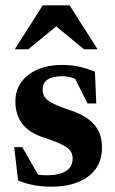

<svg xmlns="http://www.w3.org/2000/svg" viewBox="-20 -690 434 723"><path d="M210.5 -445.5Q249.5 -445.5 277.5 -439.2Q305.5 -433 337.5 -420L342.5 -300.5H309.5L263 -393Q239.5 -403 216 -403Q140.5 -403 140.5 -353Q140.5 -326.5 162 -310.8Q183.5 -295 242.5 -275.5Q302 -256.5 333 -223Q364 -189.5 364 -134.5Q364 -85 339 -52.2Q314 -19.5 271.5 -3.2Q229 13 175.5 13Q102 13 48 -10.5L33.5 -136H64L123 -32.5Q140 -30 159 -30Q202 -30 227.8 -45.5Q253.5 -61 253.5 -93Q253.5 -122 227.5 -137.8Q201.5 -153.5 145 -172Q88.5 -190.5 63.2 -224.5Q38 -258.5 38 -307.5Q38 -352.5 62 -383.2Q86 -414 125.2 -429.8Q164.5 -445.5 210.5 -445.5ZM35.5 -504.5 141 -670H242L347.5 -504.5H296.5L191.5 -590.5L86.5 -504.5Z"/></svg>

Font: Newsreader 16pt
Style: Bold
Weight: 700
Designer: Hugues Gentile
Foundry: Production Type
Version: Version 1.003; ttfautohint (v1.8.3)